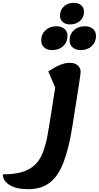

<svg xmlns="http://www.w3.org/2000/svg" viewBox="-148 -975 700 1360"><path d="M53 365Q-34 365 -81 335Q-128 305 -128 260Q-46 260 9.5 243Q65 226 99.5 192.5Q134 159 153.5 110Q173 61 186 -3Q195 -51 205 -113.5Q215 -176 225 -239.5Q235 -303 243 -355L194 -469Q239 -499 276 -514.5Q313 -530 345 -530Q382 -530 402.5 -512Q423 -494 423 -467Q423 -456 417 -414.5Q411 -373 398 -291Q385 -209 364 -76Q339 80 301 177.5Q263 275 203 320Q143 365 53 365ZM348 -802Q316 -802 296.5 -819Q277 -836 277 -863Q277 -904 304.5 -929.5Q332 -955 374 -955Q407 -955 427 -938Q447 -921 447 -893Q447 -852 419 -827Q391 -802 348 -802ZM424 -620Q388 -620 366.5 -639Q345 -658 345 -688Q345 -733 375.5 -761Q406 -789 452 -789Q489 -789 510.5 -770.5Q532 -752 532 -720Q532 -676 501.5 -648Q471 -620 424 -620ZM222 -620Q186 -620 165 -639Q144 -658 144 -688Q144 -733 174.5 -761Q205 -789 251 -789Q287 -789 308.5 -770.5Q330 -752 330 -720Q330 -676 299.5 -648Q269 -620 222 -620Z"/></svg>

Font: Lemonada SemiBold
Style: Regular
Weight: 600
Designer: Mohamed Gaber (Arabic), Eduardo Tunni (Latin)
Foundry: Kief Type Foundry
Version: Version 4.005; ttfautohint (v1.8.3)